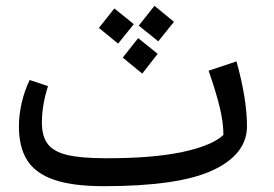

<svg xmlns="http://www.w3.org/2000/svg" viewBox="-20 -626 942 660"><path d="M829 -192Q829 -96 712 -41Q595 14 337 14Q230 14 166 -8Q102 -30 73.5 -75Q45 -120 45 -192Q45 -230 54.5 -272Q64 -314 82 -351L145 -330Q124 -264 124 -205Q124 -157 144.5 -130.5Q165 -104 212.5 -93Q260 -82 345 -82Q506 -82 607 -103.5Q708 -125 748 -162Q748 -206 734.5 -260.5Q721 -315 697 -383L793 -415Q829 -285 829 -192ZM457 -538 511 -606 578 -551 524 -484ZM320 -530 373 -597 440 -543 386 -476ZM402 -428 455 -495 522 -441 469 -373Z"/></svg>

Font: FiraGO
Style: Italic
Weight: 400
Italic angle: -8°
Designer: bBox Type GmbH
Foundry: bBox Type GmbH
Version: Version 1.001